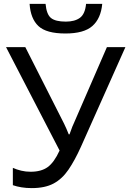

<svg xmlns="http://www.w3.org/2000/svg" viewBox="-20 -956 664 986"><path d="M624 -714 396 -203Q364 -132 331.5 -84.5Q299 -37 255 -13.5Q211 10 143 10Q115 10 90.5 6Q66 2 46 -5V-94Q66 -85 89 -79.5Q112 -74 137 -74Q192 -74 225 -98Q258 -122 286 -183L11 -714H110L309 -321Q314 -310 321 -295Q328 -280 333 -266H337Q341 -276 346.5 -292Q352 -308 357 -318L529 -714ZM505 -936Q498 -861 454.5 -822.5Q411 -784 316 -784Q218 -784 177.5 -822Q137 -860 132 -936H214Q219 -882 242 -863.5Q265 -845 318 -845Q364 -845 390.5 -864.5Q417 -884 422 -936Z"/></svg>

Font: Noto Sans
Style: Regular
Weight: 400
Designer: Monotype Design Team
Foundry: Monotype Imaging Inc.
Version: Version 1.902